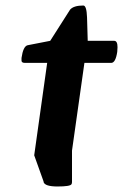

<svg xmlns="http://www.w3.org/2000/svg" viewBox="-20 -644 446 696"><path d="M71 -416Q58 -416 58 -424V-434Q64 -476 80 -480L162 -496L234 -609Q247 -624 282 -624Q294 -624 295.5 -581Q297 -538 298 -496H394Q406 -496 406 -473Q406 -466 405 -456Q399 -416 383 -416H286L241 -98V16Q241 21 239 24Q234 32 188.5 32Q143 32 138 16V14L104 -81L151 -416Z"/></svg>

Font: Chau Philomene One
Style: Italic
Weight: 400
Designer: Vicente Lamonaca
Foundry: TipoType
Version: Version 1.002